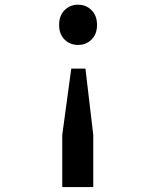

<svg xmlns="http://www.w3.org/2000/svg" viewBox="-20 -751 642 801"><path d="M305.7 -731.4Q339.8 -731.4 362.3 -708Q384.8 -685.5 384.8 -647Q384.8 -608.9 362.3 -586.4Q339.4 -563.5 305.7 -563.5Q272 -563.5 249 -586.4Q226.6 -608.9 226.6 -647Q226.6 -685.5 249 -708Q271.5 -731.4 305.7 -731.4ZM336.4 -464.8 369.1 -188V29.3H239.7V-188L277.3 -464.8Z"/></svg>

Font: Vazir Code Hack
Style: Code-Hack
Weight: 400
Foundry: DejaVu fonts team - Redesigned by Saber Rastikerdar
Version: Version 1.1.2